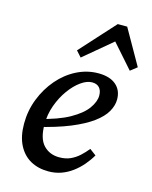

<svg xmlns="http://www.w3.org/2000/svg" viewBox="-116 -835 734 925"><g transform="rotate(15 251.0 -373.0)"><path d="M215 13Q164 13 125.5 -8.5Q87 -30 65 -73Q43 -116 43 -179Q43 -244 66 -303Q89 -362 128.5 -408Q168 -454 219.5 -480Q271 -506 327 -506Q384 -506 415 -479.5Q446 -453 446 -407Q446 -377 428.5 -346Q411 -315 371 -285.5Q331 -256 265.5 -229Q200 -202 103 -179L101 -218Q197 -241 253 -272.5Q309 -304 333.5 -338.5Q358 -373 358 -403Q358 -428 345.5 -442Q333 -456 309 -456Q283 -456 253.5 -435Q224 -414 198 -378Q172 -342 155.5 -296.5Q139 -251 139 -201Q139 -130 169.5 -98Q200 -66 248 -66Q280 -66 304 -77Q328 -88 347.5 -106Q367 -124 383 -144L415 -120Q400 -94 379.5 -70Q359 -46 333.5 -27Q308 -8 278.5 2.5Q249 13 215 13ZM469 -557 341 -702H397L224 -557L198 -586L355 -759H402L502 -583Z"/></g></svg>

Font: Source Serif 4 Medium
Style: Italic
Weight: 500
Italic angle: -12°
Designer: Frank Grießhammer
Foundry: Adobe Systems Incorporated
Version: Version 4.004;hotconv 1.0.116;makeotfexe 2.5.65601